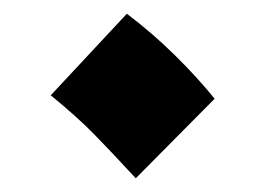

<svg xmlns="http://www.w3.org/2000/svg" viewBox="-20 -442 386 280"><path d="M178 -182 293 -298Q268 -329 235 -361.5Q202 -394 165 -422L54 -303Q92 -272 117 -246.5Q142 -221 178 -182Z"/></svg>

Font: Noto Sans Arabic SemiCondensed Extra
Style: Regular
Weight: 800
Width: 4
Designer: Nadine Chahine - Monotype Design Team
Foundry: Monotype Imaging Inc.
Version: Version 1.902